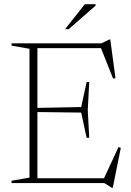

<svg xmlns="http://www.w3.org/2000/svg" viewBox="-20 -878 630 921"><path d="M35.5 0V-11L121.5 -26V-644L35.5 -659V-670H466.5L504 -688.5H509L534 -503L522.5 -501L464.5 -647H159.5V-360.5L369.5 -364.5L395.5 -484.5H408L401 -350.5L408 -217H395.5L369.5 -338L159.5 -340.5V-23H479L548.5 -172.5L559.5 -169L521 23H517L480 0ZM292 -738 387 -858H438.5V-851L309.5 -738Z"/></svg>

Font: Newsreader 16pt ExtraLight
Style: Regular
Weight: 275
Designer: Hugues Gentile
Foundry: Production Type
Version: Version 1.003; ttfautohint (v1.8.3)